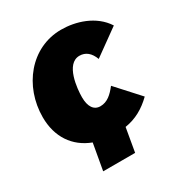

<svg xmlns="http://www.w3.org/2000/svg" viewBox="-160 -646 840 895"><g transform="rotate(-30 260.0 -199.0)"><path d="M137 136H309L331 9C389 0 436 -27 479 -69L368 -191C342 -158 316 -133 278 -133C243 -133 224 -162 224 -212C224 -258 236 -386 310 -386C343 -386 367 -366 381 -328L520 -428C470 -506 374 -534 297 -534C133 -534 19 -389 19 -223C19 -116 72 -39 162 -5Z"/></g></svg>

Font: Fixel Text 20240404 Black
Style: Italic
Weight: 900
Width: 4
Italic angle: -10°
Designer: AlfaBravo + MacPaw
Foundry: Kyrylo Tkachov, Marchela Mozhyna, Serhii Makarenko, Maria Weinstein, Zakhar Kryvoshyya
Version: Version 1.211;Glyphs 3.2 (3225)